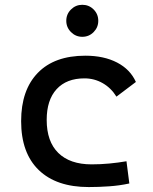

<svg xmlns="http://www.w3.org/2000/svg" viewBox="-20 -755 626 785"><path d="M342.8 9.8Q210.4 9.8 138.4 -59.8Q66.4 -129.4 66.4 -259.8Q66.4 -386.7 134.5 -457Q202.6 -527.3 329.1 -527.3Q404.8 -527.3 458.7 -499.3Q512.7 -471.2 535.6 -419.9L456.1 -359.9Q434.1 -395.5 399.9 -415Q365.7 -434.6 325.2 -434.6Q252 -434.6 211.4 -390.4Q170.9 -346.2 170.9 -264.6Q170.9 -176.3 218.5 -129.6Q266.1 -83 354.5 -83Q390.6 -83 426.8 -86.4Q462.9 -89.8 497.1 -95.7L508.8 -4.9Q468.8 3.9 426 6.8Q383.3 9.8 342.8 9.8ZM316.4 -604.5Q289.6 -604.5 270.3 -623.8Q251 -643.1 251 -669.9Q251 -697.3 270.3 -716.3Q289.6 -735.4 316.4 -735.4Q343.8 -735.4 362.8 -716.3Q381.8 -697.3 381.8 -669.9Q381.8 -643.1 362.8 -623.8Q343.8 -604.5 316.4 -604.5Z"/></svg>

Font: Cascadia Mono PL
Style: Regular
Weight: 400
Monospace: yes
Designer: Aaron Bell
Foundry: Saja Typeworks
Version: Version 2404.023; ttfautohint (v1.8.4)